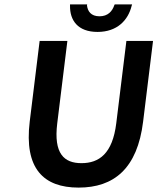

<svg xmlns="http://www.w3.org/2000/svg" viewBox="-20 -840 715 872"><path d="M337 12C497 12 604 -74 630 -288L675 -654H554L508 -280C491 -142 430 -99 350 -99C271 -99 223 -142 240 -280L286 -654H160L115 -288C89 -74 178 12 337 12ZM578 -814 580 -820H501L499 -816C490 -789 470 -766 432 -766C393 -766 378 -789 375 -816L376 -820H298V-814C297 -748 333 -695 423 -695C512 -695 562 -748 578 -814Z"/></svg>

Font: Falling Sky
Style: MedObl
Weight: 500
Designer: Paul D. Hunt
Foundry: Adobe Systems Incorporated
Version: Version 1.02